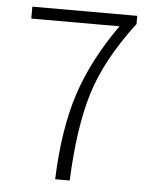

<svg xmlns="http://www.w3.org/2000/svg" viewBox="-49 -680 579 722"><g transform="rotate(5 241.0 -319.5)"><path d="M186 0Q193 -190 237 -324.5Q281 -459 377 -594H44V-639H440V-608Q330 -464 289.5 -331.5Q249 -199 241 0Z"/></g></svg>

Font: Assistant Light
Style: Regular
Weight: 300
Designer: Hebrew By Ben Nathan, Latin by Paul Hunt
Version: Version 2.001;PS 002.001;hotconv 1.0.88;makeotf.lib2.5.64775